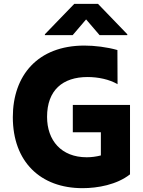

<svg xmlns="http://www.w3.org/2000/svg" viewBox="-20 -976 751 1006"><path d="M431.1 -874.3 501.8 -791.9H647V-796.5L493.6 -955.6H369L215.2 -796.5V-791.9H360.8ZM361.5 -426.1V-283H508.5V-161.6C483.7 -155.2 458.8 -152 434.3 -152C301.1 -152 226.6 -240.4 226.6 -363.6C226.6 -503.2 308.2 -572.4 438.9 -572.4C493.3 -572.4 552.9 -560.4 595.9 -534.8L595.2 -713.8C540.5 -729.4 475.9 -737.2 422.2 -737.2C177.6 -737.2 47.2 -580.6 47.2 -362.2C47.2 -128.6 191.8 9.9 412.3 9.9C492.2 9.9 592 -8.2 661.2 -62.5V-426.1Z"/></svg>

Font: TID UI Extra Bold
Style: Regular
Weight: 800
Designer: The TID Project Authors
Foundry: Bakken & Bæck
Version: Version 1.001;hotconv 1.0.109;makeotfexe 2.5.65596